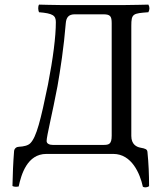

<svg xmlns="http://www.w3.org/2000/svg" viewBox="-20 -667 699 832"><path d="M112 -47C102 -36 82 -32 62 -31C52 -31 42 -24 41 -12C37 38 35 89 34 139C41 143 51 143 61 141C72 89 98 0 181 0H471C551 0 587 86 599 142C607 147 618 145 626 140C626 90 624 41 619 -8C618 -20 611 -23 589 -27C572 -30 549 -41 549 -78V-555C549 -608 556 -609 623 -614C629 -625 629 -637 623 -647C623 -647 542 -645 512 -645H251C221 -645 149 -647 149 -647C144 -638 145 -623 149 -614C209 -609 222 -600 222 -571C222 -508 210 -415 188 -301C156 -145 138 -74 112 -47ZM427 -605C458 -605 464 -597 464 -566V-79C464 -42 452 -39 428 -39H209C195 -39 182 -44 182 -56C182 -77 207 -176 229 -293C241 -361 257 -465 265 -566C267 -591 277 -605 304 -605Z"/></svg>

Font: Libertinus Math
Style: Regular
Weight: 400
Designer: Philipp H. Poll, Khaled Hosny
Foundry: Caleb Maclennan
Version: Version 7.050;RELEASE